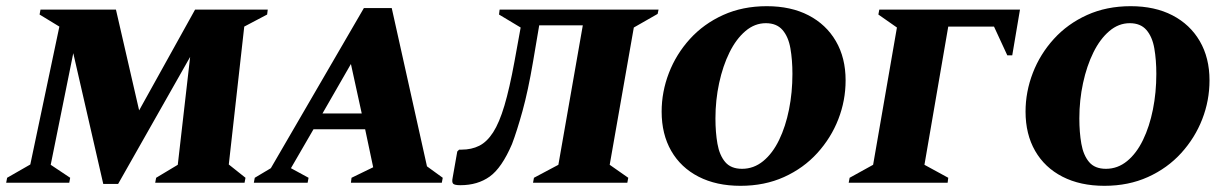

<svg xmlns="http://www.w3.org/2000/svg" viewBox="-50 -591 3972 621"><path d="M-30 0 -27 -16 48 -59 142 -505 78 -544 81 -560H325L400 -234L581 -560H816L814 -544L740 -505L690 -59L744 -16L741 0H452L455 -16L525 -58L565 -407L332 4H284L187 -419L114 -58L177 -16L174 0Z M771 0 774 -16 826 -47 1127 -565H1217L1331 -53L1382 -16L1379 0H1085L1087 -16L1157 -50L1131 -173H964L891 -47L948 -16L945 0ZM993 -224H1120L1085 -384Z M1674 0 1677 -16 1756 -58 1835 -509H1694L1674 -391Q1658 -297 1640 -232Q1622 -167 1606 -125Q1573 -48 1534 -20Q1495 8 1439 8Q1420 8 1415.5 3Q1411 -2 1414 -16L1429 -101L1435 -107H1443Q1475 -107 1500 -119.5Q1525 -132 1545 -163Q1565 -194 1581.5 -249.5Q1598 -305 1614 -392L1634 -502L1564 -544L1566 -560H2080L2077 -546L2000 -502L1922 -58L1982 -16L1979 0Z M2345 10Q2267 10 2209.5 -19.5Q2152 -49 2121 -103Q2090 -157 2090 -230Q2090 -294 2113.5 -355Q2137 -416 2181.5 -465Q2226 -514 2289 -542.5Q2352 -571 2430 -571Q2508 -571 2565 -541.5Q2622 -512 2653.5 -458Q2685 -404 2685 -331Q2685 -266 2661.5 -205.5Q2638 -145 2593.5 -96Q2549 -47 2486 -18.5Q2423 10 2345 10ZM2350 -45Q2388 -45 2418.5 -70Q2449 -95 2470 -138.5Q2491 -182 2502 -237Q2513 -292 2513 -352Q2513 -397 2506.5 -434.5Q2500 -472 2481 -494Q2462 -516 2427 -516Q2391 -516 2361 -490.5Q2331 -465 2309.5 -421.5Q2288 -378 2276 -322.5Q2264 -267 2264 -208Q2264 -163 2270.5 -126Q2277 -89 2295.5 -67Q2314 -45 2350 -45Z M2695 0 2698 -16 2774 -58 2851 -502 2791 -544 2794 -560H3249L3224 -412H3208L3165 -505H3017L2940 -58L3017 -16L3015 0Z M3522 10Q3444 10 3386.5 -19.5Q3329 -49 3298 -103Q3267 -157 3267 -230Q3267 -294 3290.5 -355Q3314 -416 3358.5 -465Q3403 -514 3466 -542.5Q3529 -571 3607 -571Q3685 -571 3742 -541.5Q3799 -512 3830.5 -458Q3862 -404 3862 -331Q3862 -266 3838.5 -205.5Q3815 -145 3770.5 -96Q3726 -47 3663 -18.5Q3600 10 3522 10ZM3527 -45Q3565 -45 3595.5 -70Q3626 -95 3647 -138.5Q3668 -182 3679 -237Q3690 -292 3690 -352Q3690 -397 3683.5 -434.5Q3677 -472 3658 -494Q3639 -516 3604 -516Q3568 -516 3538 -490.5Q3508 -465 3486.5 -421.5Q3465 -378 3453 -322.5Q3441 -267 3441 -208Q3441 -163 3447.5 -126Q3454 -89 3472.5 -67Q3491 -45 3527 -45Z"/></svg>

Font: Spectral SC ExtraBold
Style: Italic
Weight: 800
Italic angle: -10°
Designer: Jean-Baptiste Levee
Foundry: Production Type
Version: Version 2.001